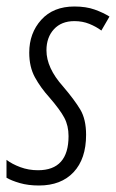

<svg xmlns="http://www.w3.org/2000/svg" viewBox="-34 -561 357 591"><path d="M231 -146Q231 -194 213 -224Q195 -254 160 -295Q109 -352 109 -406Q109 -446 132 -471Q155 -496 195 -496Q220 -496 241 -487.5Q262 -479 278 -467L303 -510Q284 -522 257.5 -531.5Q231 -541 195 -541Q130 -541 93 -500Q56 -459 56 -399Q56 -355 73.5 -323Q91 -291 119 -260Q151 -223 164 -198.5Q177 -174 177 -142Q177 -37 83 -37Q54 -37 28.5 -46.5Q3 -56 -14 -69V-14Q1 -5 27 2.5Q53 10 86 10Q154 10 192.5 -31Q231 -72 231 -146Z"/></svg>

Font: Noto Sans Display Condensed Light
Style: Italic
Weight: 300
Width: 3
Designer: Monotype Design team
Foundry: Monotype Imaging Inc.
Version: 1.000